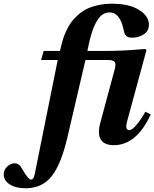

<svg xmlns="http://www.w3.org/2000/svg" viewBox="-114 -762 824 1024"><path d="M-94.2 168Q-94.2 144.5 -76.2 126.7Q-58.1 108.9 -34.2 108.9Q-23.9 108.9 -15.9 114.5Q-7.8 120.1 -4.6 124.5Q-1.5 128.9 4.9 140.1Q36.6 195.8 51.8 195.8Q64.9 195.8 70.8 168.9L193.8 -441.9H105L119.1 -490.2H205.1H206.1L211.9 -516.1Q217.3 -537.6 223.1 -556.4Q229 -575.2 240.2 -599.1Q251.5 -623 265.1 -642.1Q278.8 -661.1 300 -680.7Q321.3 -700.2 346.7 -713.1Q372.1 -726.1 407.5 -734.1Q442.9 -742.2 483.9 -742.2Q574.7 -742.2 627.4 -709.2Q680.2 -676.3 680.2 -630.9Q680.2 -596.2 652.6 -578.6Q625 -561 589.8 -561Q577.1 -561 568.4 -564.5Q559.6 -567.9 555.2 -574.7Q550.8 -581.5 549.1 -587.4Q547.4 -593.3 545.4 -602.1Q544.9 -604 544.9 -605Q525.4 -695.8 471.2 -695.8Q448.7 -695.8 430.4 -682.9Q412.1 -669.9 393.8 -633.5Q375.5 -597.2 361.8 -536.1L352.1 -490.2H445.8Q543 -490.2 661.1 -501L667 -494.1L564 -115.2Q551.3 -67.9 575.2 -67.9Q590.8 -67.9 615.2 -97.4Q639.6 -127 661.1 -166L689.9 -151.9Q614.3 12.2 493.2 12.2Q441.4 12.2 423.3 -18.3Q405.3 -48.8 420.9 -106.9L498 -393.1Q505.4 -422.4 497.3 -432.1Q489.3 -441.9 462.9 -441.9H341.8L245.1 -27.8Q212.4 111.8 163.1 176Q113.8 240.2 25.9 242.2Q-30.3 242.2 -62.3 221.4Q-94.2 200.7 -94.2 168Z"/></svg>

Font: Linguistics Pro
Style: Bold Italic
Weight: 700
Italic angle: -12°
Designer: Stefan Peev, Context Ltd
Foundry: Stefan Peev, Context Ltd
Version: Version 001.000